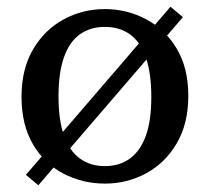

<svg xmlns="http://www.w3.org/2000/svg" viewBox="-20 -533 624 571"><path d="M524 -482 94 18 57 -13 487 -513ZM292 13Q226 13 169 -16.5Q112 -46 78 -104Q44 -162 44 -245Q44 -328 78.5 -386.5Q113 -445 169.5 -475.5Q226 -506 292 -506Q357 -506 414 -476Q471 -446 505.5 -388.5Q540 -331 540 -248Q540 -165 505.5 -106.5Q471 -48 414.5 -17.5Q358 13 292 13ZM292 -39Q336 -39 367 -62Q398 -85 414 -130Q430 -175 430 -245Q430 -315 414 -361.5Q398 -408 367 -430.5Q336 -453 292 -453Q248 -453 217 -430.5Q186 -408 170 -362Q154 -316 154 -247Q154 -176 170 -130.5Q186 -85 217 -62Q248 -39 292 -39Z"/></svg>

Font: Source Serif 4 Medium
Style: Regular
Weight: 500
Designer: Frank Grießhammer
Foundry: Adobe Systems Incorporated
Version: Version 4.004;hotconv 1.0.116;makeotfexe 2.5.65601